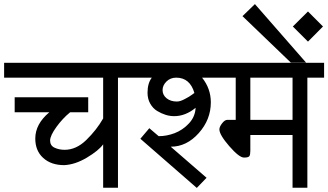

<svg xmlns="http://www.w3.org/2000/svg" viewBox="-30 -921 1610 942"><path d="M287.1 -186Q343.8 -186 393.1 -233.9Q443.8 -283.2 476.1 -339.8V-540H-9.8V-612.8H629.9V-540H548.8V0H476.1V-212.9Q454.1 -182.1 396 -147.5Q338.4 -113.3 285.2 -110.8Q220.7 -110.8 182.1 -146Q143.1 -181.2 143.1 -241.2Q143.1 -312.5 211.9 -370.1H42V-443.8H402.8V-370.1H314Q276.9 -339.8 246.6 -297.9Q216.3 -255.9 215.8 -231.9Q215.8 -206.5 237.8 -196.3Q259.8 -186 287.1 -186Z M923.8 -464.8Q901.9 -540 834.5 -540Q805.7 -540 786.6 -521Q767.6 -502 767.6 -479Q767.6 -455.1 787.1 -439Q807.1 -422.9 837.4 -422.9Q847.2 -422.9 856.9 -426.3Q866.7 -429.7 878.4 -436Q891.6 -442.9 897 -446.3Q905.3 -451.2 913.6 -457.5Q916 -459.5 918.5 -461.2Q920.9 -462.9 922.4 -463.9ZM961.4 -540Q1004.4 -486.3 1004.4 -418.9Q1004.4 -334.5 945.3 -268.1Q885.7 -201.2 807.6 -201.2L983.4 -48.8L935.5 1L658.7 -240.2L702.6 -292L748.5 -252.9Q787.6 -252.9 826.7 -267.6Q866.2 -282.7 896.5 -314.9Q927.7 -348.1 929.7 -392.1Q879.9 -351.1 824.7 -351.1Q803.7 -351.1 783.2 -357.4Q761.2 -364.3 741.2 -376.5Q720.2 -389.2 707 -412.6Q693.8 -436 693.8 -465.8Q693.8 -512.7 714.8 -540H609.9V-612.8H1042.5V-540Z M1405.3 -333V-540H1198.2V-333ZM1046.4 -286.1Q1046.4 -298.8 1059.6 -315.9Q1072.8 -333 1085.4 -333H1126.5V-540H1022.5V-612.8H1560.1V-540H1478V0H1405.3V-258.8H1198.2V-181.2Q1198.2 -161.6 1193.4 -154.8Q1188.5 -147.9 1167 -147.9Q1143.6 -147.9 1094.7 -204.1Q1046.4 -259.8 1046.4 -286.1Z M1481 -864.7 1554.7 -791 1481 -716.8 1406.7 -791ZM1471.7 -613.8H1397L1159.7 -841.8L1220.7 -900.9Z"/></svg>

Font: Miedinger*
Style: Book
Weight: 400
Version: Version 001.000